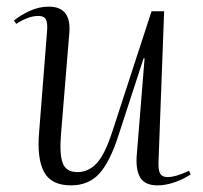

<svg xmlns="http://www.w3.org/2000/svg" viewBox="-20 -545 613 579"><path d="M22 -483Q41 -499 69.5 -512Q98 -525 127 -525Q196 -525 189 -445L164 -141Q159 -81 169 -53.5Q179 -26 214 -26Q246 -26 271 -52Q296 -78 319 -149L437 -511H475L458 -57Q457 -32 463 -21.5Q469 -11 485 -11Q510 -11 550 -30L555 -19Q534 -5 507 4.5Q480 14 455 14Q416 14 402 -11Q388 -36 393 -84L416 -369H413L339 -142Q312 -57 279.5 -21.5Q247 14 194 14Q134 14 112.5 -27Q91 -68 98 -147L122 -452Q124 -475 118.5 -486Q113 -497 96 -497Q79 -497 61.5 -490Q44 -483 29 -473Z"/></svg>

Font: Literata 72pt Light
Style: Italic
Weight: 300
Italic angle: -2°
Designer: Latin by Veronika Burian and Jose Scaglione. Greek by Irene Vlachou. Cyrillic by Vera Evstafieva
Foundry: TypeTogether
Version: Version 3.002